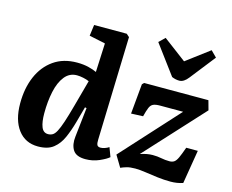

<svg xmlns="http://www.w3.org/2000/svg" viewBox="-111 -963 1374 1137"><g transform="rotate(15 576.5 -394.5)"><path d="M541 -118Q540 -95 545 -85Q550 -75 566 -75Q577 -75 591 -79.5Q605 -84 617 -92L638 -36Q621 -21 581.5 -3.5Q542 14 497 14Q440 14 420 -18Q400 -50 406 -100L426 -280L416 -282L389 -184Q374 -130 354 -85Q334 -40 300 -13Q266 14 206 14Q128 14 83.5 -45Q39 -104 39 -206Q39 -299 70 -371Q101 -443 160 -484.5Q219 -526 303 -526Q343 -526 374.5 -518Q406 -510 424 -501L432 -678L333 -699L342 -767H542L560 -751ZM245 -72Q260 -72 272.5 -79Q285 -86 296.5 -107.5Q308 -129 321.5 -169.5Q335 -210 353 -276L397 -437Q382 -444 360.5 -448.5Q339 -453 322 -453Q276 -453 247 -416.5Q218 -380 205 -319Q192 -258 192 -186Q192 -133 204 -102.5Q216 -72 245 -72ZM717 -512H1111L1127 -454L801 -99Q843 -113 877 -113Q906 -113 930.5 -108Q955 -103 982 -103Q998 -103 1009.5 -110.5Q1021 -118 1031.5 -140.5Q1042 -163 1057 -206H1128L1094 0Q1059 12 1018.5 12Q978 12 938 7Q898 2 861.5 -3.5Q825 -9 798 -9Q766 -9 745.5 -3Q725 3 710 10L668 -60L984 -407H843Q816 -407 801.5 -400.5Q787 -394 779 -375Q771 -356 762 -320L689 -317L706 -501ZM735 -768 771 -803 912 -697 1053 -803 1089 -767 968 -613Q942 -579 914 -579Q891 -579 868 -589Z"/></g></svg>

Font: Literata 12pt
Style: Bold Italic
Weight: 700
Italic angle: -2°
Designer: Latin by Veronika Burian and Jose Scaglione. Greek by Irene Vlachou. Cyrillic by Vera Evstafieva
Foundry: TypeTogether
Version: Version 3.002